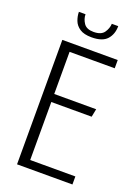

<svg xmlns="http://www.w3.org/2000/svg" viewBox="-146 -835 657 899"><g transform="rotate(20 182.0 -385.0)"><path d="M58 -620H334V-579H109V-369H318L310 -329H109V-40H334V0H58ZM182 -678Q144 -678 123 -692Q102 -706 94 -727.5Q86 -749 86 -770H119Q119 -747 133 -726Q147 -705 182 -705Q220 -705 234.5 -726Q249 -747 250 -770H282Q282 -730 259 -704Q236 -678 182 -678Z"/></g></svg>

Font: Smooch Sans Thin
Style: Regular
Weight: 400
Version: Version 1.010